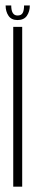

<svg xmlns="http://www.w3.org/2000/svg" viewBox="-20 -698 144 718"><path d="M29.5 0V-597.5H63V0ZM45.5 -623Q22.5 -623 11.8 -639Q1 -655 1 -677.5H22Q22 -640 45.5 -640Q59.5 -640 64.8 -649.5Q70 -659 70 -677.5H91.5Q91.5 -655 80.5 -639Q69.5 -623 45.5 -623Z"/></svg>

Font: Anybody Condensed ExtraLight
Style: Regular
Weight: 200
Width: 3
Designer: Tyler Finck
Foundry: Etcetera Type Company
Version: Version 1.010; ttfautohint (v1.8.3) -l 8 -r 50 -G 200 -x 14 